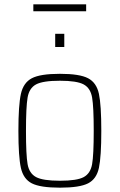

<svg xmlns="http://www.w3.org/2000/svg" viewBox="-20 -859 553 887"><path d="M65 -254Q65 -373 76.5 -425Q88 -477 127 -497.5Q166 -518 257 -518Q348 -518 387 -497.5Q426 -477 437 -425.5Q448 -374 448 -254Q448 -135 437 -83.5Q426 -32 387 -12Q348 8 257 8Q166 8 127 -12Q88 -32 76.5 -83.5Q65 -135 65 -254ZM413 -254Q413 -365 405.5 -408.5Q398 -452 366.5 -469Q335 -486 257 -486Q178 -486 146.5 -469Q115 -452 107.5 -408.5Q100 -365 100 -254Q100 -143 107.5 -100.5Q115 -58 146.5 -41Q178 -24 257 -24Q336 -24 367 -41Q398 -58 405.5 -100.5Q413 -143 413 -254ZM235 -642V-703H277V-642ZM134 -807V-839H378V-807Z"/></svg>

Font: Saira Semi Condensed Thin
Style: Regular
Weight: 100
Width: 4
Designer: Hector Gatti with collaboration of the Omnibus-Type team
Foundry: Omnibus-Type
Version: Version 1.001; ttfautohint (v1.8)